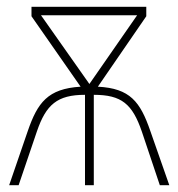

<svg xmlns="http://www.w3.org/2000/svg" viewBox="-20 -547 527 567"><path d="M412 -527H73V-499L218 -291C121 -285 91 -244 62 -160L7 0H35L89 -159C116 -238 149 -267 231 -267V0H257V-267C339 -267 371 -240 399 -158L452 0H480L424 -160C394 -247 364 -286 269 -291L412 -499ZM385 -502 244 -299 101 -502Z"/></svg>

Font: Noto Sans Condensed Thin
Style: Regular
Weight: 100
Width: 3
Designer: Monotype Design Team
Foundry: Monotype Imaging Inc.
Version: Version 2.013